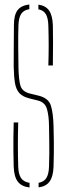

<svg xmlns="http://www.w3.org/2000/svg" viewBox="-20 -824 296 848"><path d="M150.5 3.5V-16.5Q174.5 -21 185 -38.2Q195.5 -55.5 196.5 -88Q197.5 -122.5 197.8 -147.8Q198 -173 197.5 -199.8Q197 -226.5 196.5 -266Q196 -312.5 187.5 -342.2Q179 -372 147.5 -380L111.5 -389Q80.5 -396.5 65.8 -412.5Q51 -428.5 46.2 -456.8Q41.5 -485 40.5 -529Q40 -567.5 40.8 -617.5Q41.5 -667.5 41.5 -713Q41.5 -757 57.2 -778.5Q73 -800 109.5 -804V-783.5Q84.5 -779.5 73.5 -762.5Q62.5 -745.5 61.5 -712Q60 -666.5 60.5 -620.8Q61 -575 61.5 -529Q62.5 -470.5 70.5 -445Q78.5 -419.5 111.5 -411L148.5 -402Q193.5 -391.5 204.2 -359.2Q215 -327 216.5 -266Q217.5 -224.5 217.8 -198.2Q218 -172 217.8 -147.8Q217.5 -123.5 216.5 -88Q215 -44.5 199.2 -22.5Q183.5 -0.5 150.5 3.5ZM193.5 -535Q196.5 -623.5 193.5 -712Q192.5 -744.5 182.5 -761.5Q172.5 -778.5 149.5 -783V-803.5Q182 -799 197 -777.2Q212 -755.5 213.5 -712Q215 -648.5 213.5 -535ZM110.5 4Q75 0 58.5 -22Q42 -44 40.5 -88Q39.5 -127 39.2 -156Q39 -185 39.2 -214.2Q39.5 -243.5 40.5 -283H60.5Q57.5 -185.5 60.5 -88Q61.5 -54.5 73 -37.5Q84.5 -20.5 110.5 -16.5Z"/></svg>

Font: Big Shoulders Stencil Display Thin
Style: Regular
Weight: 100
Designer: Patric King
Foundry: XO Type Co
Version: Version 1.000